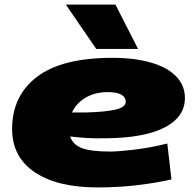

<svg xmlns="http://www.w3.org/2000/svg" viewBox="-20 -810 853 840"><path d="M730 -25Q654 -8 573 1Q492 10 407 10Q231 10 132 -56.5Q33 -123 33 -246Q33 -391 142 -474Q251 -557 472 -557Q568 -557 639.5 -536.5Q711 -516 750 -476.5Q789 -437 789 -381Q789 -299 701.5 -253Q614 -207 445 -205Q396 -204 357 -206.5Q318 -209 287 -213Q298 -178 337 -162.5Q376 -147 462 -147Q497 -147 565.5 -155Q634 -163 712 -182ZM451 -407Q396 -407 355 -383Q314 -359 295 -318Q309 -318 324 -318Q339 -318 356 -318Q440 -320 485 -330.5Q530 -341 530 -364Q530 -407 451 -407ZM401 -596 268 -790H485L584 -596Z"/></svg>

Font: Georama ExtraExtended ExtraBold
Style: Italic
Weight: 800
Width: 8
Italic angle: -9°
Designer: Jean-Baptiste Levee
Foundry: Production Type
Version: Version 1.000